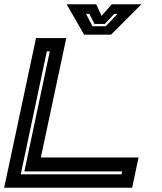

<svg xmlns="http://www.w3.org/2000/svg" viewBox="-24 -878 758 898"><path d="M-4.5 0 144.5 -700H286L167 -141.5H624L594 0ZM73 -62.5H544.5L547.5 -76.5H90L209 -638H195ZM369.5 -716 287.5 -858H426L451 -804L499 -858H637.5L495.5 -716ZM408.5 -755H470.5L525.5 -813H510L466 -766H418L394 -813H378.5Z"/></svg>

Font: Tourney Expanded Regular
Style: Bold Italic
Weight: 700
Width: 7
Italic angle: -12°
Designer: Tyler Finck
Foundry: Etcetera Type Co
Version: Version 1.010; ttfautohint (v1.8.3)